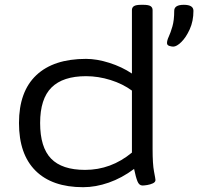

<svg xmlns="http://www.w3.org/2000/svg" viewBox="-20 -772 825 799"><path d="M326 7Q197 7 128 -61.5Q59 -130 59 -260Q59 -391 131 -459Q203 -527 338 -527Q383 -527 435 -510.5Q487 -494 529 -466V-730Q529 -741 537.5 -746.5Q546 -752 568 -752H576Q598 -752 606.5 -746.5Q615 -741 615 -730V-152Q615 -89 621 -58Q627 -27 627 -23Q627 -14 616 -9Q605 -4 592.5 -2Q580 0 573 0Q559 0 552 -17.5Q545 -35 538 -69Q487 -31 432.5 -12Q378 7 326 7ZM334 -65Q442 -65 529 -137V-395Q491 -423 440 -439Q389 -455 338 -455Q242 -455 194.5 -408Q147 -361 147 -260Q147 -159 192.5 -112Q238 -65 334 -65ZM701 -578Q694 -578 684.5 -581Q675 -584 675 -593Q675 -604 682.5 -620Q690 -636 697.5 -662Q705 -688 705 -727Q705 -752 745 -752Q785 -752 785 -727Q785 -684 769.5 -650Q754 -616 734.5 -597Q715 -578 701 -578Z"/></svg>

Font: Asap Expanded
Style: Regular
Weight: 400
Width: 7
Designer: Pablo Cosgaya
Foundry: Omnibus-Type
Version: Version 3.001; ttfautohint (v1.8.4.7-5d5b)